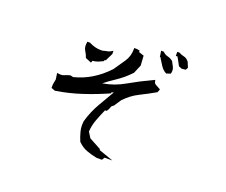

<svg xmlns="http://www.w3.org/2000/svg" viewBox="-113 -894 1227 1042"><g transform="rotate(20 500.0 -373.0)"><path d="M396 -167Q396 -177.7 397.5 -189.9Q414.6 -250 444.8 -301.8Q471.2 -346.7 498 -393.1L485.4 -388.7V-382.8Q414.1 -351.1 343.8 -328.1Q273.4 -304.7 194.3 -292L171.9 -300.3V-319.8L177.7 -351.6L172.4 -387.2L182.6 -385.7Q188.5 -384.8 193.8 -384.8Q204.6 -384.8 211.9 -388.2Q226.1 -395 245.1 -399.4L261.7 -395.5Q316.4 -409.2 362.8 -437.5Q409.7 -465.8 452.1 -510.7Q475.1 -543.9 498 -577.6Q519.5 -609.9 519.5 -649.4V-657.2H535.2L551.8 -653.8V-645.5L581.5 -635.7L585 -579.6L564.5 -530.8Q526.4 -490.2 482.9 -461.9Q450.7 -440.9 421.4 -417.5Q487.8 -428.2 545.9 -461.9Q610.8 -499 677.2 -529.8L686 -533.7Q688.5 -522.5 689 -521.2Q689.5 -520 689.9 -518.8Q690.4 -517.6 690.9 -516.6Q693.8 -512.2 699.2 -509.3L727.5 -493.7L720.2 -475.1Q674.8 -449.2 629.4 -426.8Q585.9 -404.8 550.3 -367.2L522.9 -326.2Q517.1 -322.8 513.7 -319.6Q510.3 -316.4 508.8 -311.5Q505.4 -299.3 497.6 -288.6L495.1 -285.2H486.3Q471.2 -251.5 458.5 -217.8Q445.8 -184.1 443.4 -147.5L463.4 -115.2L532.2 -78.1V-73.2V-72.8L616.7 -43H571.8L562 -27.3H530.3Q499 -33.7 471.4 -43.7Q443.8 -53.7 418.5 -78.6Q407.7 -104 400.9 -130.4Q396 -147.9 396 -167ZM266.6 -582.5Q266.6 -588.9 268.6 -602.5H283.2Q304.2 -592.3 320.6 -588.4Q336.9 -584.5 352.1 -584.5Q357.9 -584.5 363.8 -585Q376.5 -588.9 387.5 -590.6Q398.4 -592.3 407.2 -597.7L418.9 -604.5V-585.9L397.5 -542.5L389.6 -539.6V-534.2Q371.1 -524.9 361.3 -521.2Q351.6 -517.6 344.7 -516.4Q337.9 -515.1 330.6 -514.6L325.7 -502.4L291.5 -516.6Q285.2 -535.6 275.9 -550Q266.6 -564.5 266.6 -582.5ZM672.9 -653.8V-658.2H667L661.6 -693.4H676.8Q685.1 -685.5 691.4 -682.1Q697.8 -678.7 703.9 -677.2Q710 -675.8 715.3 -673.8Q726.1 -669.4 736.3 -661.6Q744.1 -647 751 -633.8Q756.3 -624 756.3 -612.3Q756.3 -606 753.9 -594.7L730 -586.4L727.1 -587.9Q708.5 -597.7 695.8 -617.7Q684.6 -635.3 672.9 -653.8ZM755.9 -694.3H746.1V-717.8H758.8Q773.4 -709.5 787.1 -707Q805.2 -703.1 816.9 -687L817.4 -686.5L830.1 -655.8L822.3 -642.1L799.8 -639.6L781.7 -647Z"/></g></svg>

Font: Bakudai
Style: Bold
Weight: 700
Version: Version 1.48